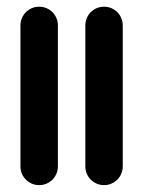

<svg xmlns="http://www.w3.org/2000/svg" viewBox="-20 -544 425 570"><path d="M233.3 -50V-468.5Q233.3 -483.7 240.7 -496.5Q248.1 -509.3 260.9 -516.7Q273.7 -524.1 288.9 -524.1Q304.1 -524.1 316.9 -516.7Q329.6 -509.3 337 -496.5Q344.4 -483.7 344.4 -468.5V-50Q344.4 -34.8 337 -22Q329.6 -9.3 316.9 -1.9Q304.1 5.6 288.9 5.6Q273.7 5.6 260.9 -1.9Q248.1 -9.3 240.7 -22Q233.3 -34.8 233.3 -50ZM40.7 -50V-468.5Q40.7 -483.7 48.1 -496.5Q55.6 -509.3 68.3 -516.7Q81.1 -524.1 96.3 -524.1Q111.5 -524.1 124.3 -516.7Q137 -509.3 144.4 -496.5Q151.9 -483.7 151.9 -468.5V-50Q151.9 -34.8 144.4 -22Q137 -9.3 124.3 -1.9Q111.5 5.6 96.3 5.6Q81.1 5.6 68.3 -1.9Q55.6 -9.3 48.1 -22Q40.7 -34.8 40.7 -50Z"/></svg>

Font: 26F Galaxy Hebrew Black
Style: Regular
Weight: 900
Designer: C₂₉H₂₅N₃O₅
Version: Version 1.000